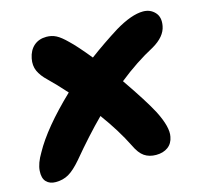

<svg xmlns="http://www.w3.org/2000/svg" viewBox="-103 -575 758 719"><g transform="rotate(-15 276.5 -215.5)"><path d="M28.8 51.8Q5.4 51.8 -7.8 37.8Q-21 23.9 -19 -4.6Q-17.1 -33.2 4.9 -69.8Q50.3 -152.8 162.1 -259.8Q126 -300.3 98.1 -327.1Q74.7 -349.1 65.2 -370.6Q55.7 -392.1 61 -418.9Q66.9 -449.2 86.2 -466.1Q105.5 -482.9 134.8 -482.9Q155.3 -482.9 172.4 -474.1Q189.5 -465.3 212.9 -441.9Q238.3 -418 283.2 -362.8Q338.9 -404.3 398.9 -441.9Q464.4 -481 508.8 -481Q536.6 -481 554.4 -461.9Q572.3 -442.9 565.9 -409.2Q558.6 -369.6 508.8 -340.8Q438.5 -303.7 369.1 -248Q434.1 -153.8 460.9 -103Q494.6 -36.6 486.8 -1Q482.4 23.9 464.1 37.4Q445.8 50.8 418 50.8Q391.6 50.8 372.8 38.1Q354 25.4 338.9 -6.8Q306.2 -72.8 253.9 -144Q194.8 -85 128.9 -5.9Q101.1 26.4 79.1 39.1Q57.1 51.8 28.8 51.8Z"/></g></svg>

Font: Shantell Sans Bouncy
Style: Bold Italic
Weight: 700
Italic angle: -11.31°
Designer: Stephen Nixon, Anya Danilova, Shantell Martin
Foundry: Arrow Type
Version: Version 1.006;[9816181b4]